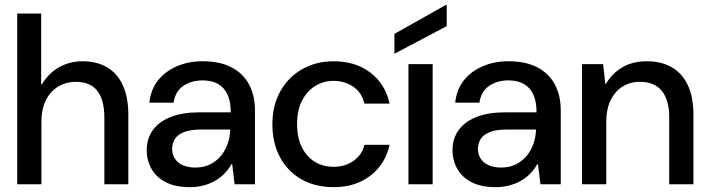

<svg xmlns="http://www.w3.org/2000/svg" viewBox="-20 -761 2924 793"><path d="M51 0V-705H150V-413H153Q181 -459 224.5 -483.5Q268 -508 321 -508Q379 -508 421.5 -483.5Q464 -459 487 -409.5Q510 -360 510 -286V0H411V-276Q411 -348 382 -385.5Q353 -423 293 -423Q253 -423 220.5 -403.5Q188 -384 169.5 -347Q151 -310 151 -257V0Z M764 12Q704 12 664.5 -8.5Q625 -29 605.5 -64Q586 -99 586 -140Q586 -189 611.5 -224Q637 -259 685.5 -278Q734 -297 802 -297H933Q933 -342 919.5 -371Q906 -400 880 -414.5Q854 -429 817 -429Q771 -429 737.5 -406.5Q704 -384 697 -337H597Q603 -392 633 -429.5Q663 -467 711 -487.5Q759 -508 817 -508Q888 -508 936 -483Q984 -458 1008.5 -412.5Q1033 -367 1033 -305V0H949L939 -83H936Q923 -60 905.5 -42.5Q888 -25 866 -13Q844 -1 818.5 5.5Q793 12 764 12ZM787 -69Q821 -69 847.5 -82Q874 -95 892.5 -117.5Q911 -140 920.5 -168Q930 -196 931 -226H812Q768 -226 741.5 -216Q715 -206 703 -188Q691 -170 691 -146Q691 -123 702.5 -105.5Q714 -88 735.5 -78.5Q757 -69 787 -69Z M1358 12Q1281 12 1224 -21Q1167 -54 1136 -112.5Q1105 -171 1105 -248Q1105 -325 1137.5 -383.5Q1170 -442 1227.5 -475Q1285 -508 1358 -508Q1449 -508 1510.5 -460.5Q1572 -413 1589 -333H1485Q1475 -378 1439.5 -402.5Q1404 -427 1357 -427Q1317 -427 1283 -406.5Q1249 -386 1228 -346.5Q1207 -307 1207 -248Q1207 -205 1218.5 -172.5Q1230 -140 1250.5 -117.5Q1271 -95 1298 -83.5Q1325 -72 1357 -72Q1389 -72 1415.5 -83Q1442 -94 1460.5 -114.5Q1479 -135 1485 -163H1589Q1572 -84 1510.5 -36Q1449 12 1358 12Z M1667 0V-496H1767V0ZM1609 -539V-621L1822 -741H1825V-653Z M2027 12Q1967 12 1927.5 -8.5Q1888 -29 1868.5 -64Q1849 -99 1849 -140Q1849 -189 1874.5 -224Q1900 -259 1948.5 -278Q1997 -297 2065 -297H2196Q2196 -342 2182.5 -371Q2169 -400 2143 -414.5Q2117 -429 2080 -429Q2034 -429 2000.5 -406.5Q1967 -384 1960 -337H1860Q1866 -392 1896 -429.5Q1926 -467 1974 -487.5Q2022 -508 2080 -508Q2151 -508 2199 -483Q2247 -458 2271.5 -412.5Q2296 -367 2296 -305V0H2212L2202 -83H2199Q2186 -60 2168.5 -42.5Q2151 -25 2129 -13Q2107 -1 2081.5 5.5Q2056 12 2027 12ZM2050 -69Q2084 -69 2110.5 -82Q2137 -95 2155.5 -117.5Q2174 -140 2183.5 -168Q2193 -196 2194 -226H2075Q2031 -226 2004.5 -216Q1978 -206 1966 -188Q1954 -170 1954 -146Q1954 -123 1965.5 -105.5Q1977 -88 1998.5 -78.5Q2020 -69 2050 -69Z M2384 0V-496H2471L2480 -415H2483Q2508 -458 2550.5 -483Q2593 -508 2652 -508Q2711 -508 2754 -483.5Q2797 -459 2820.5 -410Q2844 -361 2844 -286V0H2744V-276Q2744 -348 2713.5 -385.5Q2683 -423 2623 -423Q2583 -423 2551.5 -403.5Q2520 -384 2502 -347Q2484 -310 2484 -257V0Z"/></svg>

Font: DM Sans 9pt 36pt Medium
Style: Regular
Weight: 500
Version: Version 4.004;gftools[0.9.30]